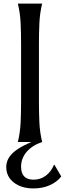

<svg xmlns="http://www.w3.org/2000/svg" viewBox="-20 -795 363 1075"><path d="M216 -775Q203 -721 200.5 -665Q198 -609 198 -553V-222Q198 -166 200.5 -110Q203 -54 216 0H80Q93 -54 95.5 -110Q98 -166 98 -222V-553Q98 -609 95.5 -665Q93 -721 80 -775ZM216 0Q160 19 129 55.5Q98 92 98 138Q98 211 168 211Q206 211 236 189Q266 167 282 128H285L323 193Q298 225 257.5 242.5Q217 260 168 260Q100 260 57.5 227Q15 194 15 140Q15 92 59 55Q103 18 203 -19Z"/></svg>

Font: Faculty Glyphic
Style: Regular
Weight: 400
Designer: Koto Studio, Dylan Young
Foundry: Koto Studio
Version: Version 1.004; ttfautohint (v1.8.4.7-5d5b)